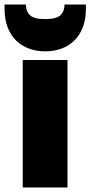

<svg xmlns="http://www.w3.org/2000/svg" viewBox="-25 -825 398 845"><path d="M75 -561H272V0H75ZM353 -787Q353 -740 339.5 -705Q326 -670 302 -646.5Q278 -623 245.5 -611Q213 -599 174 -599Q136 -599 103 -611Q70 -623 46 -646.5Q22 -670 8.5 -705Q-5 -740 -5 -787V-805H89Q89 -775 107 -758Q125 -741 174 -741Q223 -741 241 -758Q259 -775 259 -805H353Z"/></svg>

Font: SVN-Poppins ExtraBold
Style: Regular
Weight: 800
Designer: Ninad Kale (Devanagari), Jonny Pinhorn (Latin)
Foundry: Indian Type Foundry
Version: Version 3.002 2017; ttfautohint (v1.8.3)